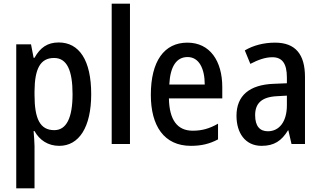

<svg xmlns="http://www.w3.org/2000/svg" viewBox="-20 -780 1738 1040"><path d="M298 -550C238 -550 198 -523 167 -467H162L148 -540H68V240H167V11C167 -11 164 -41 162 -70H167C194 -21 240 10 301 10C408 10 474 -91 474 -270C474 -454 409 -550 298 -550ZM273 -466C343 -466 373 -398 373 -270C373 -142 340 -75 274 -75C197 -75 167 -136 167 -266V-286C168 -409 199 -466 273 -466Z M684 0V-760H585V0Z M995 -549C869 -549 797 -448 797 -266C797 -99 868 10 1014 10C1071 10 1116 -1 1161 -25V-110C1114 -83 1073 -72 1024 -72C940 -72 897 -131 895 -247H1184V-308C1184 -450 1117 -549 995 -549ZM996 -471C1059 -471 1089 -407 1089 -322H897C902 -422 937 -471 996 -471Z M1470 -549C1408 -549 1352 -534 1306 -507L1336 -434C1378 -456 1417 -470 1455 -470C1508 -470 1534 -437 1534 -360V-329L1462 -326C1331 -321 1261 -262 1261 -153C1261 -60 1308 10 1397 10C1465 10 1505 -17 1540 -74H1542L1559 0H1632V-363C1632 -485 1581 -549 1470 -549ZM1481 -259 1534 -262V-210C1534 -120 1492 -69 1431 -69C1388 -69 1362 -96 1362 -156C1362 -220 1397 -255 1481 -259Z"/></svg>

Font: Noto Sans Devanagari Condensed Medium
Style: Regular
Weight: 500
Width: 3
Designer: Jelle Bosma - Monotype Design Team
Foundry: Monotype Imaging Inc.
Version: Version 2.004